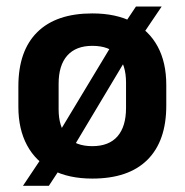

<svg xmlns="http://www.w3.org/2000/svg" viewBox="-20 -546 578 601"><path d="M269 13Q195.5 13 143.8 -13.8Q92 -40.5 64.8 -91Q37.5 -141.5 37.5 -211.5V-276Q37.5 -387 96.8 -445.5Q156 -504 269 -504Q343 -504 394.8 -477.2Q446.5 -450.5 473.5 -400.5Q500.5 -350.5 500.5 -280V-215.5Q500.5 -104.5 441.5 -45.8Q382.5 13 269 13ZM52 35.5 123.5 -71.5 151.5 -109 345 -430 363.5 -462.5 405.5 -525.5H486L417 -423.5L390 -386.5L198.5 -66.5L179 -34.5L133 35.5ZM269 -88.5Q321 -88.5 347.8 -119.2Q374.5 -150 374.5 -208V-287.5Q374.5 -342.5 348.5 -372.5Q322.5 -402.5 269 -402.5Q217.5 -402.5 190.5 -372Q163.5 -341.5 163.5 -284V-204Q163.5 -149 189.8 -118.8Q216 -88.5 269 -88.5Z"/></svg>

Font: Anek Tamil SemiBold
Style: Regular
Weight: 600
Version: Version 1.003